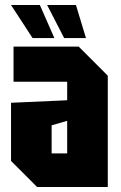

<svg xmlns="http://www.w3.org/2000/svg" viewBox="-20 -746 484 766"><path d="M24 -104V-336L248 -346V-420H34V-560H294L410 -444V0H128ZM186 -246V-134H248V-264ZM283 -726 323 -594H236L168 -726ZM139 -726 197 -594H110L24 -726Z"/></svg>

Font: Tektur Condensed
Style: Bold
Weight: 700
Width: 3
Designer: Adam Jagosz
Foundry: Adam Jagosz
Version: Version 1.005;gftools[0.9.30]